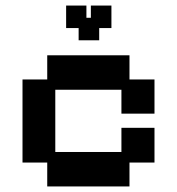

<svg xmlns="http://www.w3.org/2000/svg" viewBox="-20 -660 637 691"><path d="M150 11V-75H61V-374H150V-461H446V-374H536V-251H417V-337H179V-113H417V-200H536V-75H446V11ZM263 -515V-559H218V-640H291V-596H307V-640H381V-559H337V-515Z"/></svg>

Font: Pixelify Sans SemiBold
Style: Regular
Weight: 600
Designer: Stefie Justprince
Foundry: Typecalism Foundryline
Version: Version 1.000